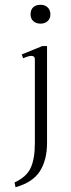

<svg xmlns="http://www.w3.org/2000/svg" viewBox="-20 -664 299 804"><path d="M108 -604Q108 -623 119 -633.5Q130 -644 150 -644Q168 -644 179.5 -633Q191 -622 191 -604Q191 -586 179.5 -575.5Q168 -565 150 -565Q131 -565 119.5 -575.5Q108 -586 108 -604ZM41 100Q91 77 108.5 39Q126 1 126 -65V-415Q126 -430 111 -430Q100 -430 77 -420L71 -436L157 -471H177V-66Q177 6 147 53Q117 100 45 120Z"/></svg>

Font: Taviraj ExtraLight
Style: Regular
Weight: 275
Designer: Katatrad Team
Foundry: CadsonDemak
Version: Version 1.001